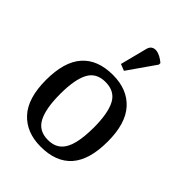

<svg xmlns="http://www.w3.org/2000/svg" viewBox="-232 -924 1049 1049"><g transform="rotate(45 292.0 -399.5)"><path d="M274 10Q164 10 100.5 -59Q37 -128 37 -269Q37 -409 98 -478Q159 -547 277 -547Q388 -547 451 -478Q514 -409 514 -269Q514 -128 453.5 -59Q393 10 274 10ZM276 -44Q324 -44 352.5 -69.5Q381 -95 393.5 -145.5Q406 -196 406 -269Q406 -380 376.5 -435.5Q347 -491 275 -491Q204 -491 175 -435.5Q146 -380 146 -269Q146 -158 175.5 -101Q205 -44 276 -44ZM303 -605 265 -620 305 -776Q310 -795 322 -802.5Q334 -810 349.5 -808.5Q365 -807 382 -798Q399 -789 414 -776V-764Z"/></g></svg>

Font: ET Text
Style: Regular
Weight: 470
Designer: Monotype Design Team
Foundry: Monotype Imaging Inc.
Version: Version 2.009